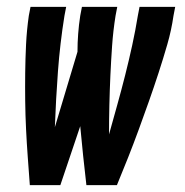

<svg xmlns="http://www.w3.org/2000/svg" viewBox="-20 -540 540 560"><path d="M67 0Q64 -41 61 -81.5Q58 -122 56 -163Q54 -204 53.5 -245Q53 -286 53.5 -327.5Q54 -369 56 -410.5Q58 -452 64 -494L69 -520H173L168 -494Q155 -413 149 -331.5Q143 -250 140 -169L206 -389Q206 -415 208 -441.5Q210 -468 214 -494L219 -520H322L317 -494Q310 -450 307 -407Q304 -364 302 -320.5Q300 -277 299 -234Q298 -191 298 -148Q310 -191 322 -234Q334 -277 345 -320.5Q356 -364 365.5 -407.5Q375 -451 382 -494L387 -520H491L486 -494Q480 -452 468 -410.5Q456 -369 442.5 -327.5Q429 -286 414.5 -245Q400 -204 385 -163Q370 -122 354 -81.5Q338 -41 321 0H232Q227 -43 222.5 -85.5Q218 -128 214 -172L156 0Z"/></svg>

Font: Iosevka SS18
Style: Bold Italic
Weight: 700
Italic angle: -9°
Monospace: yes
Designer: Belleve Invis
Foundry: Belleve Invis
Version: Version 25.1.1; ttfautohint (v1.8.4)